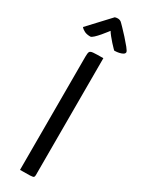

<svg xmlns="http://www.w3.org/2000/svg" viewBox="-280 -941 730 971"><g transform="rotate(30 85.0 -455.5)"><path d="M43.4 0V-662.6Q43.4 -681.6 47 -689.3Q50.6 -697.1 68.1 -698.5Q85.5 -700 126 -700V-16.5Q126 -8.2 122.3 -4.9Q118.5 -1.6 101.5 -0.8Q84.5 0 43.4 0ZM154.2 -760.6Q154.2 -760.6 145.9 -768.9Q137.6 -777.3 126.2 -789.9Q114.9 -802.6 104.3 -815.8Q93.7 -829 88.5 -838.1Q88.5 -838.1 79.7 -826.7Q70.9 -815.3 57.9 -799.8Q44.9 -784.4 32.6 -773Q20.4 -761.6 13.8 -761.6Q-6.5 -761.6 -20.1 -768.1Q-33.6 -774.6 -42.1 -784.9L72.5 -908Q80.3 -910.7 89.5 -910.7Q95.8 -910.7 102.2 -908.2Q108.6 -905.7 114.5 -899.1Q114.5 -899.1 129.4 -884Q144.2 -868.8 163.2 -847.9Q182.2 -826.9 197 -808.6Q211.8 -790.2 211.8 -783.7Q211.8 -773.3 194 -767Q176.2 -760.6 154.2 -760.6Z"/></g></svg>

Font: Yanone Kaffeesatz ExtraLight
Style: Regular
Weight: 200
Designer: Yanone (Cyrillic: Daniel Pouzeot, Huerta Tipografica, and Cyreal)
Foundry: Yanone
Version: Version 2.003